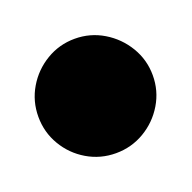

<svg xmlns="http://www.w3.org/2000/svg" viewBox="-87 -1098 276 276"><g transform="rotate(-20 50.5 -960.5)"><path d="M-37.3 -960Q-37.3 -936.3 -25.5 -916.3Q-13.7 -896.3 6.3 -884.5Q26.3 -872.7 50 -872.7Q73.7 -872.7 93.7 -884.5Q113.7 -896.3 125.7 -916.3Q137.7 -936.3 137.7 -960Q137.7 -983.7 125.7 -1003.7Q113.7 -1023.7 93.7 -1035.7Q73.7 -1047.7 50 -1047.7Q26.3 -1047.7 6.3 -1035.7Q-13.7 -1023.7 -25.5 -1003.7Q-37.3 -983.7 -37.3 -960Z"/></g></svg>

Font: Linefont Thin
Style: Regular
Weight: 100
Monospace: yes
Version: Version 3.002;gftools[0.9.33]